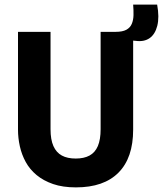

<svg xmlns="http://www.w3.org/2000/svg" viewBox="-20 -798 706 832"><path d="M309 14Q252 14 210 -0.5Q168 -15 138.5 -39.5Q109 -64 91.5 -96Q74 -128 66 -164Q58 -200 58 -236V-660H199V-238Q199 -193 211.5 -165Q224 -137 248 -124Q272 -111 308 -111Q344 -111 368 -124Q392 -137 404 -165Q416 -193 416 -238V-660H557V-236Q557 -114 493.5 -50Q430 14 309 14ZM568 -621 479 -629 481 -660Q511 -660 527.5 -669Q544 -678 551 -694.5Q558 -711 558.5 -732.5Q559 -754 557 -778H661Q671 -723 661.5 -686Q652 -649 628 -632.5Q604 -616 568 -621Z"/></svg>

Font: Bricolage Grotesque 24pt SemiCondensed
Style: Bold
Weight: 700
Width: 4
Designer: Mathieu Triay
Foundry: Atelier Triay
Version: Version 1.001;gftools[0.9.33.dev8+g029e19f]